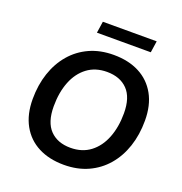

<svg xmlns="http://www.w3.org/2000/svg" viewBox="-154 -1013 1093 1156"><g transform="rotate(20 392.5 -435.0)"><path d="M381 10Q287 10 217 -26Q147 -62 108.5 -131.5Q70 -201 70 -299Q70 -389 95.5 -465Q121 -541 169 -597Q217 -653 285 -684Q353 -715 439 -715Q534 -715 603.5 -679Q673 -643 711.5 -574Q750 -505 750 -407Q750 -316 724.5 -240Q699 -164 651 -108Q603 -52 535 -21Q467 10 381 10ZM383 -100Q458 -100 510 -139.5Q562 -179 589 -248Q616 -317 616 -405Q616 -506 568 -555.5Q520 -605 436 -605Q362 -605 310 -566Q258 -527 231 -458.5Q204 -390 204 -301Q204 -199 252 -149.5Q300 -100 383 -100ZM297 -806 308 -880H653L642 -806Z"/></g></svg>

Font: Nunito Sans 12pt ExtraLight 12pt
Style: Bold Italic
Weight: 700
Italic angle: -9°
Version: Version 3.101;gftools[0.9.27]